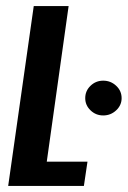

<svg xmlns="http://www.w3.org/2000/svg" viewBox="-20 -611 420 631"><path d="M6.9 0 90.9 -591H205.5L133.7 -79.7H267.5L255.7 0ZM319.2 -231.6Q294.9 -231.6 277.5 -248.4Q260.1 -265.1 260.1 -288.4Q260.1 -312.4 277.5 -329.1Q294.9 -345.9 319.2 -345.9Q343.9 -345.9 361.8 -329.1Q379.7 -312.4 379.7 -288.4Q379.7 -265.1 361.8 -248.4Q343.9 -231.6 319.2 -231.6Z"/></svg>

Font: Alumni Sans SC Thin
Style: Italic
Weight: 100
Italic angle: -8°
Designer: Robert E. Leuschke
Foundry: Robert E. Leuschke
Version: Version 1.016